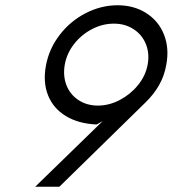

<svg xmlns="http://www.w3.org/2000/svg" viewBox="-20 -711 657 731"><path d="M371 -250 348 -237Q279 -240 231 -269Q183 -298 163 -348Q143 -398 155 -462Q167 -526 207.5 -578.5Q248 -631 306.5 -661Q365 -691 428 -691Q490 -691 537 -661Q584 -631 604.5 -579Q625 -527 613 -464Q606 -423 586 -387.5Q566 -352 534 -321L206 0H114ZM542 -464Q550 -507 535.5 -543Q521 -579 488.5 -600Q456 -621 414 -621Q370 -621 330 -600Q290 -579 262.5 -544Q235 -509 227 -467Q219 -424 232.5 -388Q246 -352 278 -330.5Q310 -309 353 -309Q395 -309 435.5 -330Q476 -351 505 -386.5Q534 -422 542 -464Z"/></svg>

Font: Teachers[wght] Italic
Style: Regular
Weight: 400
Designer: Alfredo Marco Pradil & Chank Diesel
Version: Version 1.000;Glyphs 3.1.2 (3151)